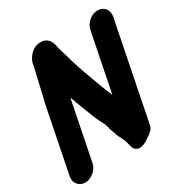

<svg xmlns="http://www.w3.org/2000/svg" viewBox="-214 -884 1197 1259"><g transform="rotate(-30 384.0 -254.0)"><path d="M136.2 -527C132.4 -507.9 127.3 -492.2 121.8 -465C113.6 -423.7 101.8 -384.7 92.5 -338L-1.2 131C-10.5 178 20.2 218 68 218C115.7 218 162.5 178 171.8 131L260.6 -313.7C283.9 -248.8 309 -183.9 334.6 -120.1C346.6 -91 357.2 -74 369.2 -50.2C372.4 -42.4 372.3 -39.5 377.5 -26.2C379.3 -14.9 382.8 -2.3 386.9 9.5C392 25.7 397.5 33.8 398.7 40.3C402.3 58 412.2 72.7 417.5 83.9L424.2 98.4C426.6 104.2 429.3 110.8 432.9 119.2C434.8 124.1 435.7 133 440.1 145.4C442.4 159.5 445.8 174.3 456.8 185.5C489.4 219 542.1 184.3 558.4 173.1C573 163.2 597.2 146.8 611.9 129.9L618.8 116.4C621.7 105 624.3 93.5 626.6 82L769.4 -633C778.8 -680 748 -720 700.2 -720C652.5 -720 605.8 -680 596.4 -633L508.3 -191.6C496.1 -218.4 483.2 -251.7 471.9 -281.4C440.5 -367.3 402.4 -462.5 379.1 -553.8L365.2 -600.2C358.6 -622 352.7 -642.1 349.4 -662.5C338.6 -705.4 309.5 -729.5 263.8 -725.9C235.4 -723.3 208.8 -710 189.5 -686.9C174 -668.2 162.7 -649.5 158.8 -630L147.9 -575.4C143.1 -559.4 140 -545.8 136.2 -527Z"/></g></svg>

Font: Smoothie
Style: BdIt
Weight: 700
Foundry: Cannot Into Space Fonts
Version: Version 0.8